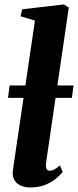

<svg xmlns="http://www.w3.org/2000/svg" viewBox="-20 -837 352 868"><path d="M188 -99.5Q186 -82 190.5 -73.5Q195 -65 205 -65Q213.5 -65 223.5 -69.8Q233.5 -74.5 251 -89L263.5 -59.5Q253.5 -47 234.2 -30.5Q215 -14 185.5 -1.8Q156 10.5 115.5 10.5Q96.5 10.5 78.5 4Q60.5 -2.5 49 -17Q37.5 -31.5 37.5 -55Q37.5 -60.5 38.5 -67.8Q39.5 -75 40.5 -82.8Q41.5 -90.5 42.5 -96.5L138 -744L73 -763.5L80.5 -795L268.5 -817L291 -803ZM312.5 -450.5 305 -394.5H16L23.5 -450.5Z"/></svg>

Font: Merriweather 60pt ExtraBold
Style: Italic
Weight: 800
Italic angle: -7.8°
Version: Version 2.101